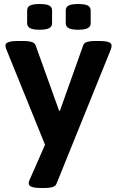

<svg xmlns="http://www.w3.org/2000/svg" viewBox="-20 -729 584 955"><path d="M184 206Q123 206 123 184Q123 181 123.5 176.5Q124 172 127 166L204 -9L11 -485Q7 -496 7 -503Q7 -525 68 -525H101Q122 -525 137 -520.5Q152 -516 157 -504L274 -178H278L394 -504Q398 -516 413 -520.5Q428 -525 450 -525H475Q535 -525 535 -503Q535 -495 532 -485L261 185Q256 197 241 201.5Q226 206 205 206ZM369 -581Q336 -581 321.5 -589Q307 -597 307 -613V-677Q307 -694 321.5 -701.5Q336 -709 369 -709Q402 -709 416.5 -701.5Q431 -694 431 -677V-613Q431 -597 416.5 -589Q402 -581 369 -581ZM177 -581Q144 -581 129.5 -589Q115 -597 115 -613V-677Q115 -694 129.5 -701.5Q144 -709 177 -709Q210 -709 224.5 -701.5Q239 -694 239 -677V-613Q239 -597 224.5 -589Q210 -581 177 -581Z"/></svg>

Font: Asap Semi Expanded
Style: Bold
Weight: 700
Width: 6
Designer: Pablo Cosgaya
Foundry: Omnibus-Type
Version: Version 3.001; ttfautohint (v1.8.4.7-5d5b)